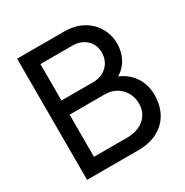

<svg xmlns="http://www.w3.org/2000/svg" viewBox="-166 -854 951 988"><g transform="rotate(-30 309.5 -360.0)"><path d="M474.5 -381C524.5 -410 555 -464.5 555 -530.5C555 -630.5 479.5 -720 350.5 -720H70V0H375.5C507.5 0 589.5 -80 589.5 -206C589.5 -286 547.5 -350 474.5 -381ZM349.5 -636C417 -636 463.5 -592.5 463.5 -530.5C463.5 -463 413 -419.5 349.5 -419.5H160V-636ZM160 -85V-335.5H368.5C445 -335.5 498 -279 498 -206.5C498 -130.5 438 -85 358.5 -85Z"/></g></svg>

Font: Hauora Medium
Style: Regular
Weight: 500
Designer: Wayne Shih
Foundry: WCYS
Version: Version 1.001;hotconv 1.0.109;makeotfexe 2.5.65596